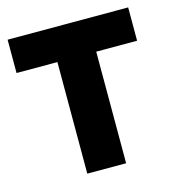

<svg xmlns="http://www.w3.org/2000/svg" viewBox="-82 -570 582 640"><g transform="rotate(-15 209.0 -250.0)"><path d="M417 -385H276V0H142V-385H1V-500H417Z"/></g></svg>

Font: PTSans
Style: Bold
Weight: 700
Designer: A.Korolkova, O.Umpeleva, V.Yefimov
Foundry: ParaType Ltd
Version: Version 2.003W OFL